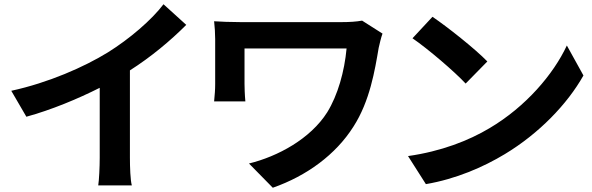

<svg xmlns="http://www.w3.org/2000/svg" viewBox="-20 -828 2782 903"><path d="M33 -401 104 -279C221 -311 346 -363 449 -415V-87C449 -43 446 20 442 44H600C593 19 591 -43 591 -87V-497C690 -560 780 -635 856 -711L749 -808C693 -734 589 -645 488 -582C376 -513 208 -439 33 -401Z M987 -351H1134C1131 -382 1130 -418 1130 -433V-600H1610C1600 -492 1569 -381 1519 -300C1440 -175 1286 -92 1151 -59L1263 55C1423 -1 1559 -101 1642 -232C1720 -353 1743 -498 1761 -603C1764 -617 1773 -655 1779 -670L1683 -731C1656 -726 1622 -724 1588 -724H1110C1063 -724 1019 -726 987 -728C990 -702 992 -671 992 -644V-433C992 -406 990 -382 987 -351Z M1899 -94 1983 38C2124 14 2253 -42 2354 -103C2515 -200 2648 -338 2724 -473L2646 -614C2583 -479 2453 -326 2282 -225C2185 -167 2055 -116 1899 -94ZM1920 -648C1993 -598 2118 -491 2170 -435L2272 -539C2214 -599 2082 -703 2014 -749Z"/></svg>

Font: GenEiGothic-pro-Regular
Style: Bold
Weight: 700
Designer: Ryoko NISHIZUKA (kana & ideographs); Paul D. Hunt (Latin, Greek & Cyrillic); Wenlong ZHANG (bopomofo); Sandoll Communica
Foundry: Adobe Systems Incorporated; o_tamon
Version: Version 1.000.140830